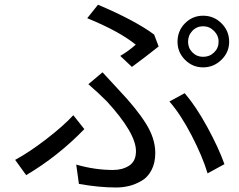

<svg xmlns="http://www.w3.org/2000/svg" viewBox="-20 -791 1040 835"><path d="M797.9 -609.4Q797.9 -582 816.9 -563Q835.9 -543.9 863.3 -543.9Q891.6 -543.9 911.1 -563Q930.7 -582 930.7 -609.4Q930.7 -636.7 910.6 -656.7Q890.6 -676.8 863.3 -676.8Q835.9 -676.8 816.9 -657.2Q797.9 -637.7 797.9 -609.4ZM752 -609.4Q752 -657.2 784.7 -689.9Q817.4 -722.7 863.3 -722.7Q910.2 -722.7 943.4 -689.5Q976.6 -656.2 976.6 -609.4Q976.6 -563.5 942.9 -530.8Q909.2 -498 863.3 -498Q817.4 -498 784.7 -530.8Q752 -563.5 752 -609.4ZM553.7 -500 502.9 -547.9Q537.1 -567.4 570.3 -596.7Q500 -654.3 359.4 -711.9L406.2 -770.5Q569.3 -701.2 650.4 -640.6L669.9 -588.9Q612.3 -543 553.7 -500ZM323.2 8.8 311.5 -75.2Q392.6 -51.8 471.7 -51.8Q512.7 -51.8 542 -70.8Q571.3 -89.8 571.3 -133.8Q571.3 -211.9 444.3 -350.6Q406.2 -388.7 364.3 -424.8L425.8 -476.6Q427.7 -474.6 497.1 -399.4Q574.2 -318.4 614.7 -253.4Q655.3 -188.5 655.3 -126Q655.3 -83 639.2 -51.8Q623 -20.5 596.2 -4.9Q569.3 10.7 542 17.6Q514.6 24.4 484.4 24.4Q411.1 24.4 323.2 8.8ZM956.1 -77.1 882.8 -37.1Q860.4 -111.3 813 -202.6Q765.6 -293.9 716.8 -349.6L783.2 -385.7Q832 -329.1 881.3 -238.8Q930.7 -148.4 956.1 -77.1ZM298.8 -290 346.7 -229.5Q232.4 -111.3 93.8 -29.3L45.9 -95.7Q107.4 -128.9 182.1 -186.5Q256.8 -244.1 298.8 -290Z"/></svg>

Font: GenEi Gothic M Regular
Style: Regular
Weight: 400
Designer: o_tamon (Modified); [Source Han Sans]
Ryoko NISHIZUKA  (kana & ideographs); Paul D. Hunt (Latin, Greek & Cyrillic); Wenl
Version: Version 1.1a;Original Version 1.004